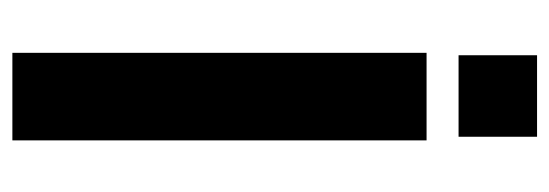

<svg xmlns="http://www.w3.org/2000/svg" viewBox="-316 -594 909 318"><g transform="rotate(90 139.0 -434.5)"><path d="M67 0V-686H212V0ZM71 -739V-869H206V-739Z"/></g></svg>

Font: Archivo VF Beta
Style: Regular
Weight: 400
Designer: Hector Gatti
Foundry: Omnibus-Type
Version: Version 1.002